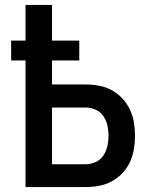

<svg xmlns="http://www.w3.org/2000/svg" viewBox="-20 -755 640 775"><path d="M83 0V-511H25V-591H83V-735H190V-591H300V-511H190V-414H326Q353 -414 380 -409Q407 -404 431 -391Q455 -378 474 -357.5Q493 -337 504.5 -312.5Q516 -288 520.5 -261Q525 -234 525 -207Q525 -180 520.5 -153Q516 -126 504.5 -101Q493 -76 474 -56Q455 -36 431 -23Q407 -10 380 -5Q353 0 326 0ZM326 -92Q347 -92 366.5 -101Q386 -110 397.5 -127.5Q409 -145 413.5 -165.5Q418 -186 418 -207Q418 -228 413.5 -248.5Q409 -269 397.5 -286Q386 -303 366.5 -312Q347 -321 326 -321H190V-92Z"/></svg>

Font: Zed Mono Semibold Extended
Style: Regular
Weight: 600
Width: 7
Monospace: yes
Designer: Belleve Invis
Foundry: Belleve Invis
Version: Version 1.0.0; ttfautohint (v1.8.4)